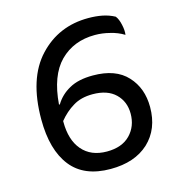

<svg xmlns="http://www.w3.org/2000/svg" viewBox="-100 -734 784 841"><g transform="rotate(-15 291.5 -313.0)"><path d="M383.8 -565.4Q418 -565.4 451.2 -556.6Q485.4 -548.8 513.7 -531.2Q516.6 -550.8 510.7 -577.1Q504.9 -604.5 493.2 -619.1Q467.8 -632.8 438.5 -638.7Q409.2 -644.5 375 -644.5Q240.2 -644.5 151.4 -549.8Q61.5 -454.1 61.5 -268.6Q61.5 -129.9 121.1 -54.7Q179.7 19.5 299.8 19.5Q409.2 19.5 472.7 -39.1Q536.1 -98.6 536.1 -198.2Q536.1 -284.2 484.4 -339.8Q432.6 -396.5 329.1 -396.5Q262.7 -396.5 221.7 -373Q180.7 -350.6 157.2 -311.5Q155.3 -311.5 153.3 -311.5Q163.1 -440.4 224.6 -502.9Q287.1 -565.4 383.8 -565.4ZM306.6 -317.4Q374 -317.4 410.2 -282.2Q446.3 -247.1 446.3 -192.4Q446.3 -134.8 409.2 -96.7Q372.1 -58.6 303.7 -58.6Q231.4 -58.6 191.4 -105.5Q152.3 -151.4 152.3 -233.4Q152.3 -234.4 152.3 -237.3Q181.6 -273.4 217.8 -294.9Q253.9 -317.4 306.6 -317.4Z"/></g></svg>

Font: cl
Style: Regular
Weight: 400
Designer: Mitja Miklavcic
Version: Version 1.0